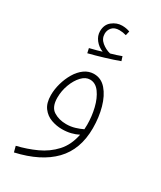

<svg xmlns="http://www.w3.org/2000/svg" viewBox="-209 -678 820 979"><g transform="rotate(30 200.5 -188.0)"><path d="M51 230 42 196Q101 182 154.5 157.5Q208 133 246.5 91Q285 49 298 -17Q279 -7 255 -1Q231 5 203 5Q171 5 140 -6Q109 -17 88.5 -44Q68 -71 68 -118Q68 -152 78 -187.5Q88 -223 106 -253.5Q124 -284 149.5 -302.5Q175 -321 206 -321Q248 -321 277.5 -287Q307 -253 322.5 -197.5Q338 -142 338 -78Q338 47 265 122.5Q192 198 51 230ZM103 -123Q103 -68 134.5 -48Q166 -28 209 -28Q236 -28 260.5 -35.5Q285 -43 303 -52Q304 -65 304 -79Q304 -128 292.5 -175.5Q281 -223 258 -254.5Q235 -286 202 -286Q176 -286 153.5 -262Q131 -238 117 -200.5Q103 -163 103 -123ZM122 -395 116 -422Q140 -428 157 -432.5Q174 -437 186 -441Q158 -452 140 -475Q122 -498 122 -525Q122 -564 148.5 -585Q175 -606 206 -606Q231 -606 252 -598L246 -573Q226 -579 206 -579Q177 -579 163 -563Q149 -547 149 -526Q149 -497 172 -478Q195 -459 223 -452Q256 -461 285 -472L293 -447Q258 -434 210 -419.5Q162 -405 122 -395Z"/></g></svg>

Font: Noto Sans Arabic Cond ExtLt
Style: Regular
Weight: 200
Width: 3
Designer: Monotype Design Team, Nadine Chahine, Nizar Qandah and Khaled Hosny
Foundry: Monotype Imaging Inc.
Version: Version 2.012; ttfautohint (v1.8.4.7-5d5b)